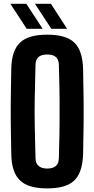

<svg xmlns="http://www.w3.org/2000/svg" viewBox="-20 -993 502 1021"><path d="M231.4 8.8C297.9 8.8 345.7 -4.9 375 -33.2C404.3 -61.5 419.9 -108.4 421.9 -173.8C422.9 -210 422.9 -247.1 423.8 -285.2C424.8 -323.2 424.8 -361.3 424.8 -399.4C424.8 -437.5 424.8 -476.6 423.8 -514.6C422.9 -552.7 422.9 -589.8 421.9 -627C419.9 -692.4 404.3 -738.3 375 -766.6C345.7 -794.9 297.9 -808.6 231.4 -808.6C164.1 -808.6 116.2 -794.9 86.9 -766.6C56.6 -738.3 41 -692.4 40 -627C39.1 -590.8 39.1 -552.7 38.1 -514.6C37.1 -476.6 37.1 -438.5 37.1 -400.4C37.1 -362.3 37.1 -323.2 38.1 -285.2C39.1 -247.1 39.1 -210 40 -173.8C41 -108.4 56.6 -61.5 86.9 -33.2C116.2 -4.9 164.1 8.8 231.4 8.8ZM231.4 -96.7C210.9 -96.7 196.3 -101.6 185.5 -110.4C174.8 -119.1 169.9 -131.8 168.9 -150.4C168 -188.5 167 -228.5 166 -270.5C165 -313.5 164.1 -356.4 164.1 -400.4C164.1 -444.3 165 -488.3 166 -530.3C167 -572.3 168 -612.3 168.9 -650.4C169.9 -668 174.8 -681.6 185.5 -690.4C196.3 -699.2 210.9 -703.1 231.4 -703.1C251 -703.1 265.6 -699.2 276.4 -690.4C287.1 -681.6 292 -668 293 -650.4C293.9 -612.3 294.9 -572.3 295.9 -530.3C296.9 -488.3 296.9 -444.3 296.9 -400.4C296.9 -356.4 296.9 -313.5 295.9 -270.5C294.9 -228.5 293.9 -188.5 293 -150.4C292 -131.8 287.1 -119.1 277.3 -110.4C266.6 -101.6 252 -96.7 231.4 -96.7ZM252.9 -839.8H336.9C293.9 -906.2 265.6 -950.2 251 -972.7H166C210 -906.2 238.3 -862.3 252.9 -839.8ZM122.1 -839.8H207C163.1 -906.2 134.8 -950.2 120.1 -972.7H35.2C79.1 -906.2 107.4 -862.3 122.1 -839.8Z"/></svg>

Font: Yellow Ladder Regular
Style: Regular
Weight: 400
Designer: Zima Creative
Version: Version 2.002